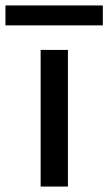

<svg xmlns="http://www.w3.org/2000/svg" viewBox="-81 -684 397 704"><path d="M68 0V-501H168V0ZM-61 -591V-664H296V-591Z"/></svg>

Font: DMSans_18ptMedium
Style: Regular
Weight: 500
Designer: Colophon Foundry, Jonny Pinhorn
Foundry: Colophon Foundry
Version: Version 4.004;gftools[0.9.30]